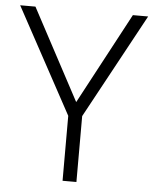

<svg xmlns="http://www.w3.org/2000/svg" viewBox="-52 -758 640 801"><g transform="rotate(5 268.0 -357.0)"><path d="M268 -332 472 -714H536L298 -276V0H240V-272L0 -714H64Z"/></g></svg>

Font: Noto Sans Lao Looped Light
Style: Regular
Weight: 300
Designer: Mark Frömberg, Ben Mitchell
Foundry: The Fontpad Ltd
Version: Version 1.002; ttfautohint (v1.8.4.7-5d5b)